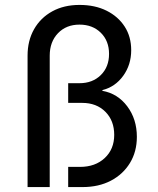

<svg xmlns="http://www.w3.org/2000/svg" viewBox="-20 -760 640 780"><path d="M92 0V-534Q92 -595 118.5 -641.5Q145 -688 192.5 -714Q240 -740 303 -740Q366 -740 413 -716.5Q460 -693 486.5 -652Q513 -611 513 -556Q513 -497 480.5 -452Q448 -407 396 -394V-391Q458 -380 497 -328Q536 -276 536 -204Q536 -144 508 -98Q480 -52 430.5 -26Q381 0 315 0H257V-82H305Q367 -82 405.5 -118Q444 -154 444 -212Q444 -270 408 -306Q372 -342 314 -342H257V-422H303Q356 -422 389.5 -455Q423 -488 423 -541Q423 -594 389.5 -627Q356 -660 303 -660Q249 -660 215.5 -625Q182 -590 182 -534V0Z"/></svg>

Font: JetBrainsMono Nerd Font Mono
Style: Regular
Weight: 400
Monospace: yes
Designer: Philipp Nurullin, Konstantin Bulenkov
Foundry: JetBrains
Version: Version 2.304; ttfautohint (v1.8.4.7-5d5b);Nerd Fonts 2.3.0